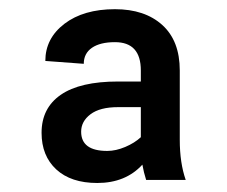

<svg xmlns="http://www.w3.org/2000/svg" viewBox="-20 -742 501 424"><path d="M294.4 -378.4Q257.3 -337.9 194.8 -337.9Q136.7 -337.9 104.2 -367.9Q71.8 -397.9 71.8 -448.7Q71.8 -503.4 114.3 -532.7Q156.7 -562 240.7 -562H291V-586.4Q291 -648.9 233.9 -648.9Q201.2 -648.9 183.1 -636.5Q165 -624 165 -601.1L80.1 -607.4Q80.1 -657.2 122.3 -689.5Q164.6 -721.7 233.9 -721.7Q299.8 -721.7 338.4 -686.8Q377 -651.9 377 -586.4V-433.1Q377 -382.3 390.1 -344.7H302.7Q297.4 -361.3 294.4 -378.4ZM291 -505.4H240.7Q200.7 -505.4 179.9 -489.7Q159.2 -474.1 159.2 -451.2Q159.2 -408.7 216.8 -408.7Q235.8 -408.7 256.6 -417.5Q277.3 -426.3 291 -439Z"/></svg>

Font: Karasuma Gothic
Style: Regular
Weight: 500
Designer: Rasmus Andersson / Ryoko Nishizuka
Foundry: Genbu
Version: Version 1.00